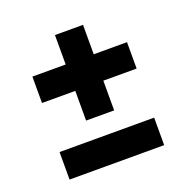

<svg xmlns="http://www.w3.org/2000/svg" viewBox="-94 -676 636 656"><g transform="rotate(-20 223.5 -347.5)"><path d="M173 -277V-588H275V-277ZM52 -385V-481H396V-385ZM51 -107V-207H395V-107Z"/></g></svg>

Font: Bricolage Grotesque SemiCondensed SemiBold
Style: Regular
Weight: 600
Width: 4
Designer: Mathieu Triay
Foundry: Atelier Triay
Version: Version 1.001;gftools[0.9.33.dev8+g029e19f]